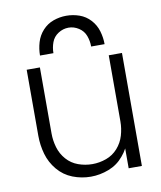

<svg xmlns="http://www.w3.org/2000/svg" viewBox="-84 -811 743 887"><g transform="rotate(-10 287.5 -368.0)"><path d="M271 8Q227 8 186 -8Q145 -24 116.5 -58Q88 -92 76 -134Q64 -176 64 -220V-530H126V-220Q126 -187 135.5 -154.5Q145 -122 167.5 -96.5Q190 -71 222 -59.5Q254 -48 288 -48Q321 -48 353 -59.5Q385 -71 407.5 -96.5Q430 -122 439.5 -154.5Q449 -187 449 -220V-530H511V0H449V-93Q439 -74 425 -58Q397 -24 355.5 -8Q314 8 271 8ZM136 -584Q136 -615 145 -645.5Q154 -676 175.5 -699.5Q197 -723 226.5 -733.5Q256 -744 287 -744Q319 -744 348.5 -733.5Q378 -723 399.5 -699.5Q421 -676 430 -645.5Q439 -615 439 -584H376Q376 -610 367 -634.5Q358 -659 335.5 -673.5Q313 -688 288 -688Q262 -688 239.5 -673.5Q217 -659 208 -634.5Q199 -610 199 -584Z"/></g></svg>

Font: Jozsika Light
Style: Regular
Weight: 300
Monospace: yes
Designer: Belleve Invis
Foundry: Belleve Invis
Version: 2.1.0